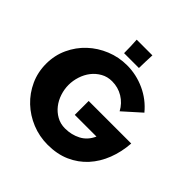

<svg xmlns="http://www.w3.org/2000/svg" viewBox="-234 -1083 1289 1289"><g transform="rotate(45 410.5 -438.0)"><path d="M803 -380Q797 -295 768.5 -221.5Q740 -148 690.5 -93.5Q641 -39 571.5 -8Q502 23 412 23Q333 23 262 -6Q191 -35 137 -86Q83 -137 51.5 -206Q20 -275 20 -355Q20 -435 52 -504Q84 -573 138 -623.5Q192 -674 263 -703Q334 -732 412 -732Q500 -732 581 -695Q662 -658 719 -589L595 -478Q568 -528 521 -556.5Q474 -585 417 -585Q373 -585 337.5 -565Q302 -545 277.5 -513.5Q253 -482 240 -441.5Q227 -401 227 -361Q227 -320 240 -280Q253 -240 277.5 -208.5Q302 -177 337.5 -157Q373 -137 417 -137Q478 -137 528.5 -163.5Q579 -190 605 -248H399V-380ZM485 -899Q483 -868 482.5 -837.5Q482 -807 481 -775H340Q340 -807 339 -837.5Q338 -868 336 -899Z"/></g></svg>

Font: CAT Rhythmus
Style: Regular
Weight: 400
Designer: Peter Wiegel nach alter Vorlage
Foundry: Peter Wiegel
Version: 1.000